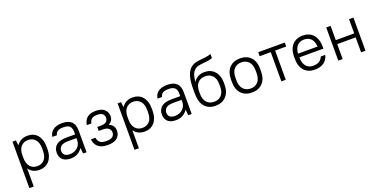

<svg xmlns="http://www.w3.org/2000/svg" viewBox="-21 -1613 5351 2720"><g transform="rotate(-20 2655.0 -253.5)"><path d="M85 -500H137L145 -425H147Q180 -468 220 -487.5Q260 -507 314 -507Q358 -507 395 -491.5Q432 -476 458.5 -445.5Q485 -415 500 -370Q515 -325 515 -267V-233Q515 -175 500 -130.5Q485 -86 458 -55.5Q431 -25 394 -9Q357 7 314 7Q206 7 153 -70H151V200H85ZM299 -53Q365 -53 406 -97.5Q447 -142 447 -233V-267Q447 -356 405.5 -401.5Q364 -447 299 -447Q233 -447 192 -402.5Q151 -358 151 -267V-233Q151 -144 192.5 -98.5Q234 -53 299 -53Z M785 7Q702 7 661 -31.5Q620 -70 620 -138Q620 -209 669 -251Q718 -293 825 -293H954V-330Q954 -390 925 -417.5Q896 -445 830 -445Q769 -445 740.5 -424Q712 -403 708 -370H640Q642 -397 655 -422Q668 -447 691.5 -466Q715 -485 750 -496Q785 -507 830 -507Q927 -507 973.5 -462.5Q1020 -418 1020 -330V0H968L960 -85H958Q928 -40 883.5 -16.5Q839 7 785 7ZM790 -55Q826 -55 856 -66.5Q886 -78 908 -98.5Q930 -119 942 -147.5Q954 -176 954 -210V-237H830Q753 -237 720.5 -210Q688 -183 688 -138Q688 -100 712.5 -77.5Q737 -55 790 -55Z M1340 7Q1243 7 1195.5 -35.5Q1148 -78 1140 -150H1208Q1216 -102 1245 -77.5Q1274 -53 1340 -53Q1406 -53 1434 -76.5Q1462 -100 1462 -140Q1462 -178 1434 -201.5Q1406 -225 1340 -225H1285V-285H1340Q1397 -285 1422 -307Q1447 -329 1447 -365Q1447 -403 1422 -425Q1397 -447 1340 -447Q1283 -447 1257 -424.5Q1231 -402 1223 -360H1155Q1163 -426 1207.5 -466.5Q1252 -507 1340 -507Q1427 -507 1471 -467Q1515 -427 1515 -365Q1515 -297 1450 -259V-257Q1530 -224 1530 -140Q1530 -75 1483.5 -34Q1437 7 1340 7Z M1670 -500H1722L1730 -425H1732Q1765 -468 1805 -487.5Q1845 -507 1899 -507Q1943 -507 1980 -491.5Q2017 -476 2043.5 -445.5Q2070 -415 2085 -370Q2100 -325 2100 -267V-233Q2100 -175 2085 -130.5Q2070 -86 2043 -55.5Q2016 -25 1979 -9Q1942 7 1899 7Q1791 7 1738 -70H1736V200H1670ZM1884 -53Q1950 -53 1991 -97.5Q2032 -142 2032 -233V-267Q2032 -356 1990.5 -401.5Q1949 -447 1884 -447Q1818 -447 1777 -402.5Q1736 -358 1736 -267V-233Q1736 -144 1777.5 -98.5Q1819 -53 1884 -53Z M2370 7Q2287 7 2246 -31.5Q2205 -70 2205 -138Q2205 -209 2254 -251Q2303 -293 2410 -293H2539V-330Q2539 -390 2510 -417.5Q2481 -445 2415 -445Q2354 -445 2325.5 -424Q2297 -403 2293 -370H2225Q2227 -397 2240 -422Q2253 -447 2276.5 -466Q2300 -485 2335 -496Q2370 -507 2415 -507Q2512 -507 2558.5 -462.5Q2605 -418 2605 -330V0H2553L2545 -85H2543Q2513 -40 2468.5 -16.5Q2424 7 2370 7ZM2375 -55Q2411 -55 2441 -66.5Q2471 -78 2493 -98.5Q2515 -119 2527 -147.5Q2539 -176 2539 -210V-237H2415Q2338 -237 2305.5 -210Q2273 -183 2273 -138Q2273 -100 2297.5 -77.5Q2322 -55 2375 -55Z M2966 7Q2864 7 2804.5 -58.5Q2745 -124 2745 -263V-317Q2745 -374 2750 -425Q2755 -476 2767.5 -518Q2780 -560 2802 -592.5Q2824 -625 2859 -646Q2890 -664 2920.5 -670.5Q2951 -677 2985 -680Q3019 -683 3058 -687.5Q3097 -692 3145 -707V-646Q3107 -632 3071.5 -628Q3036 -624 3003.5 -621Q2971 -618 2942 -613Q2913 -608 2889 -593Q2852 -569 2833.5 -525Q2815 -481 2809 -410H2811Q2837 -452 2879.5 -474.5Q2922 -497 2978 -497Q3023 -497 3061 -481Q3099 -465 3126.5 -435Q3154 -405 3169.5 -361Q3185 -317 3185 -262V-228Q3185 -173 3169 -129.5Q3153 -86 3124.5 -55.5Q3096 -25 3055.5 -9Q3015 7 2966 7ZM2966 -53Q3034 -53 3075.5 -97.5Q3117 -142 3117 -228V-262Q3117 -348 3075.5 -392.5Q3034 -437 2966 -437Q2896 -437 2854.5 -393Q2813 -349 2813 -262V-228Q2813 -143 2855 -98Q2897 -53 2966 -53Z M3515 7Q3414 7 3354.5 -55Q3295 -117 3295 -233V-267Q3295 -324 3310.5 -369Q3326 -414 3355 -444.5Q3384 -475 3424.5 -491Q3465 -507 3515 -507Q3616 -507 3675.5 -445Q3735 -383 3735 -267V-233Q3735 -176 3719.5 -131Q3704 -86 3675 -55.5Q3646 -25 3605.5 -9Q3565 7 3515 7ZM3515 -53Q3584 -53 3625.5 -98Q3667 -143 3667 -233V-267Q3667 -356 3625 -401.5Q3583 -447 3515 -447Q3446 -447 3404.5 -402Q3363 -357 3363 -267V-233Q3363 -144 3405 -98.5Q3447 -53 3515 -53Z M3957 -440H3790V-500H4190V-440H4023V0H3957Z M4460 7Q4412 7 4372 -9Q4332 -25 4304 -55.5Q4276 -86 4260.5 -130.5Q4245 -175 4245 -233V-267Q4245 -324 4260.5 -369Q4276 -414 4304.5 -444.5Q4333 -475 4372.5 -491Q4412 -507 4460 -507Q4508 -507 4548 -491Q4588 -475 4616 -444Q4644 -413 4659.5 -367.5Q4675 -322 4675 -262V-232H4313Q4313 -145 4351 -99Q4389 -53 4460 -53Q4567 -53 4602 -140H4670Q4652 -68 4598.5 -30.5Q4545 7 4460 7ZM4460 -447Q4396 -447 4357 -406.5Q4318 -366 4313 -288H4607Q4602 -369 4562.5 -408Q4523 -447 4460 -447Z M4815 -500H4881V-285H5159V-500H5225V0H5159V-225H4881V0H4815Z"/></g></svg>

Font: PT Root UI
Style: Regular
Weight: 400
Designer: Vitaly Kuzmin
Foundry: ParaType Ltd.
Version: Version 2.001G